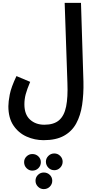

<svg xmlns="http://www.w3.org/2000/svg" viewBox="-20 -741 660 1330"><path d="M38 -5Q38 -36 47.5 -86Q57 -136 94 -214L189 -174Q167 -122 158 -88Q149 -54 149 -18Q149 52 188 87.5Q227 123 287 123Q353 123 389 92Q425 61 438 -3Q451 -67 447 -166L428 -721H541L558 -175Q560 -89 549 -15Q538 59 508 114Q478 169 423 199.5Q368 230 282 230Q220 230 164 205Q108 180 73 128Q38 76 38 -5ZM356 438Q332 438 315 420.5Q298 403 298 379Q298 356 315 339Q332 322 356 322Q380 322 397 339Q414 356 414 379Q414 403 397 420.5Q380 438 356 438ZM204 441Q181 441 164 424Q147 407 147 382Q147 359 164 342.5Q181 326 204 326Q229 326 246 342.5Q263 359 263 382Q263 407 246 424Q229 441 204 441ZM283 569Q260 569 243 552Q226 535 226 511Q226 487 243 470.5Q260 454 283 454Q308 454 325 470.5Q342 487 342 511Q342 535 325 552Q308 569 283 569Z"/></svg>

Font: Noto Sans Arabic ExtCond SemBd
Style: Regular
Weight: 600
Width: 2
Designer: Monotype Design Team, Nadine Chahine, Nizar Qandah and Khaled Hosny
Foundry: Monotype Imaging Inc.
Version: Version 2.012; ttfautohint (v1.8.4.7-5d5b)